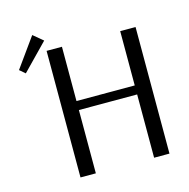

<svg xmlns="http://www.w3.org/2000/svg" viewBox="-115 -914 1010 1026"><g transform="rotate(-15 390.0 -401.0)"><path d="M36.1 0ZM36.1 -612.8ZM36.1 -612.8ZM152.8 -801.8 207 -756.8 66.9 -612.8 36.1 -639.2ZM205.1 0ZM290 -700.2V-399.9H612.3V-700.2H697.3V0H612.3V-350.1H290V0H205.1V-700.2Z"/></g></svg>

Font: Pfennig
Style: Medium
Weight: 500
Version: Version 20120410 ; ttfautohint (v0.8)